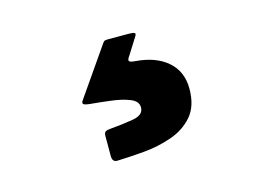

<svg xmlns="http://www.w3.org/2000/svg" viewBox="-52 -90 605 450"><g transform="rotate(-15 250.0 134.5)"><path d="M172.5 260Q172.5 275 185 274.5Q214.5 273.5 249.8 270.5Q285 267.5 317.5 256.2Q350 245 370.8 221Q391.5 197 391.5 155Q391.5 113 362.8 88.2Q334 63.5 285.5 60Q272 59 270.8 55.2Q269.5 51.5 276 43L300.5 4Q304.5 -2 301.2 -4Q298 -6 286.5 -6H237.5Q231.5 -6 229.2 -5.2Q227 -4.5 224.5 -1L144 115Q139 121.5 141 124.8Q143 128 157.5 129.5Q180 131.5 206.5 134.8Q233 138 251.8 145.5Q270.5 153 270.5 168Q270.5 186.5 244.5 191Q218.5 195.5 188 198Q180.5 198.5 176.5 200.8Q172.5 203 172.5 211.5Z"/></g></svg>

Font: Besley Black
Style: Regular
Weight: 900
Designer: Owen Earl
Foundry: indestructible type*
Version: Version 2.001